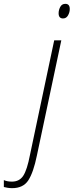

<svg xmlns="http://www.w3.org/2000/svg" viewBox="-154 -739 383 999"><path d="M174 -643Q151 -643 151 -670Q151 -687 159.5 -703Q168 -719 186 -719Q209 -719 209 -692Q209 -675 200 -659Q191 -643 174 -643ZM-91 240Q-103 240 -115 238Q-127 236 -134 234V198Q-117 206 -92 206Q-53 206 -33 175.5Q-13 145 2 67L128 -529H165L38 70Q20 158 -6.5 199Q-33 240 -91 240Z"/></svg>

Font: Noto Sans Condensed ExtraLight
Style: Italic
Weight: 200
Width: 3
Italic angle: -12°
Designer: Monotype Design Team
Foundry: Monotype Imaging Inc.
Version: Version 2.013; ttfautohint (v1.8.4.7-5d5b)